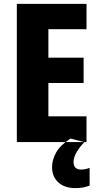

<svg xmlns="http://www.w3.org/2000/svg" viewBox="-20 -734 509 992"><path d="M427 0H67V-714H427V-583H230V-436H412V-305H230V-133H427ZM360 102Q360 60 416 0L344 -18Q291 16 270 54Q249 92 249 129Q249 179 281.5 208.5Q314 238 370 238Q394 238 412 234Q430 230 443 225V133Q423 142 398 142Q360 142 360 102Z"/></svg>

Font: Noto Sans Display SemiCondensed Extra
Style: Regular
Weight: 800
Width: 4
Designer: Monotype Design Team
Foundry: Monotype Imaging Inc.
Version: Version 1.900